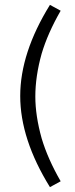

<svg xmlns="http://www.w3.org/2000/svg" viewBox="-20 -618 309 788"><path d="M151 -50Q176 34 229 126L185 150Q63 -47 63 -224Q63 -401 185 -598L229 -574Q176 -482 151 -398Q125 -305 125 -222Q125 -143 151 -50Z"/></svg>

Font: Cambay Devanagari
Style: Regular
Weight: 400
Designer: Pooja Saxena
Foundry: Pooja Saxena
Version: Version 1.180;PS 001.180;hotconv 1.0.70;makeotf.lib2.5.58329